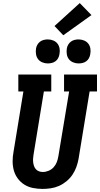

<svg xmlns="http://www.w3.org/2000/svg" viewBox="-20 -1219 650 1247"><path d="M256 8Q225 8 194.5 2Q164 -4 139 -19.5Q114 -35 96 -59Q78 -83 70 -111.5Q62 -140 62 -171.5Q62 -203 68 -234L132 -625H99V-735H313V-625H265L198 -216Q196 -203 195 -190Q194 -177 195.5 -164.5Q197 -152 201 -140.5Q205 -129 213 -120Q221 -111 233 -106.5Q245 -102 258 -102Q277 -102 296 -110Q315 -118 328.5 -133Q342 -148 349 -166.5Q356 -185 359 -204L429 -625H396V-735H610V-625H562L490 -186Q485 -159 475.5 -133Q466 -107 450 -83.5Q434 -60 411.5 -41.5Q389 -23 363 -11.5Q337 0 309.5 4Q282 8 256 8ZM490 -807Q472 -807 455 -814Q438 -821 427.5 -834.5Q417 -848 414 -866.5Q411 -885 414 -904Q416 -917 423 -929Q430 -941 441 -949Q452 -957 465 -960Q478 -963 490 -963Q509 -963 526 -956Q543 -949 553.5 -935.5Q564 -922 567 -903.5Q570 -885 566 -866Q564 -853 557.5 -841Q551 -829 540 -821Q529 -813 516 -810Q503 -807 490 -807ZM290 -807Q272 -807 255 -814Q238 -821 227.5 -834.5Q217 -848 214 -866.5Q211 -885 214 -904Q216 -917 223 -929Q230 -941 241 -949Q252 -957 265 -960Q278 -963 290 -963Q309 -963 326 -956Q343 -949 353.5 -935.5Q364 -922 367 -903.5Q370 -885 366 -866Q364 -853 357.5 -841Q351 -829 340 -821Q329 -813 316 -810Q303 -807 290 -807ZM391 -990 334 -1050 498 -1199 574 -1121Z"/></svg>

Font: Iosevka Slab XBdEx
Style: Italic
Weight: 800
Width: 7
Italic angle: -9°
Monospace: yes
Designer: Belleve Invis
Foundry: Belleve Invis
Version: Version 11.1.1; ttfautohint (v1.8.3)